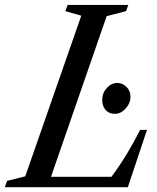

<svg xmlns="http://www.w3.org/2000/svg" viewBox="-75 -782 654 802"><path d="M-55 0 -45.5 -26.5 30.5 -45.5 264.5 -716.5 198 -735.5 207.5 -761.5H461L451.5 -735.5L370.5 -714.5L138 -43.5H390.5Q425.5 -90.5 455.8 -140.8Q486 -191 510.5 -239.5H539L459 0ZM405 -306.5Q380.5 -306.5 366.2 -322.5Q352 -338.5 352 -365Q352 -393.5 371 -414.5Q390 -435.5 415 -435.5Q436.5 -435.5 453.2 -419.2Q470 -403 470 -378.5Q470 -351 450 -328.8Q430 -306.5 405 -306.5Z"/></svg>

Font: Libre Caslon Condensed Medium Italic
Style: Regular
Weight: 500
Italic angle: -22.583°
Designer: Pablo Impallari, Rodrigo Fuenzalida, Katja Schimmel, Ertekin Erdin
Foundry: Pablo Impallari, Rodrigo Fuenzalida
Version: Version 2.000; ttfautohint (v1.8.4.7-5d5b);gftools[0.9.33]